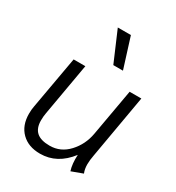

<svg xmlns="http://www.w3.org/2000/svg" viewBox="-178 -845 887 965"><g transform="rotate(30 265.5 -362.5)"><path d="M52 -137Q52 -161 56 -181L110 -485H178L125 -182Q121 -161 121 -138Q121 -93 145.5 -71Q170 -49 222 -49Q285 -49 330 -97.5Q375 -146 387 -214L435 -485H503L439 -118Q433 -87 433 -63Q433 -35 442 -14L377 10Q365 -27 368 -80Q299 10 200 10Q132 10 92 -29.5Q52 -69 52 -137ZM222 -735H298L353 -560H297Z"/></g></svg>

Font: Niramit Light
Style: Italic
Weight: 300
Italic angle: -10°
Designer: Katatrad Aksorn Co.,Ltd.
Foundry: Cadson Demak Co.,Ltd.
Version: Version 1.000; ttfautohint (v1.6)